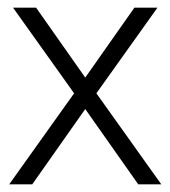

<svg xmlns="http://www.w3.org/2000/svg" viewBox="-20 -480 444 500"><path d="M330 -460 202 -278 74 -460H14L173 -237L4 0H64L202 -196L340 0H400L231 -237L390 -460Z"/></svg>

Font: Jost-300-LightPL
Style: Regular
Weight: 300
Version: Version 3.300; ttfautohint (v0.97) -l 8 -r 50 -G 200 -x 14 -